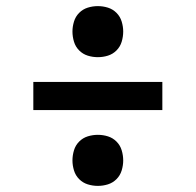

<svg xmlns="http://www.w3.org/2000/svg" viewBox="-20 -654 640 628"><path d="M300 -467Q283 -467 267 -472Q251 -477 239 -489Q227 -501 222 -517.5Q217 -534 217 -551Q217 -567 222 -583.5Q227 -600 239 -612Q251 -624 267 -629Q283 -634 300 -634Q317 -634 333 -629Q349 -624 361 -612Q373 -600 378 -583.5Q383 -567 383 -551Q383 -534 378 -517.5Q373 -501 361 -489Q349 -477 333 -472Q317 -467 300 -467ZM89 -294V-386H511V-294ZM300 -46Q283 -46 267 -51Q251 -56 239 -68Q227 -80 222 -96.5Q217 -113 217 -129Q217 -146 222 -162.5Q227 -179 239 -191Q251 -203 267 -208Q283 -213 300 -213Q317 -213 333 -208Q349 -203 361 -191Q373 -179 378 -162.5Q383 -146 383 -129Q383 -113 378 -96.5Q373 -80 361 -68Q349 -56 333 -51Q317 -46 300 -46Z"/></svg>

Font: Iosevka Slab Semibold Extended
Style: Regular
Weight: 600
Width: 7
Monospace: yes
Designer: Belleve Invis
Foundry: Belleve Invis
Version: Version 11.1.0; ttfautohint (v1.8.3)